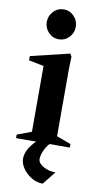

<svg xmlns="http://www.w3.org/2000/svg" viewBox="-105 -799 566 1069"><g transform="rotate(10 178.0 -264.0)"><path d="M28 0V-20L109 -50V-422L24 -439V-463L244 -516L253 -500L251 -430V-50L332 -20V0ZM167 -583Q132 -583 108 -608Q84 -633 84 -667Q84 -702 108 -727Q132 -752 167 -752Q200 -752 224 -727Q248 -702 248 -667Q248 -633 224 -608Q200 -583 167 -583ZM218 224Q183 224 152.5 205Q122 186 104 159Q86 132 86 106Q86 45 162 -19H238Q207 6 192 37Q177 68 177 92Q177 114 207 132Q237 150 277 150Z"/></g></svg>

Font: Wittgenstein
Style: Bold
Weight: 700
Designer: Jörg Drees
Foundry: Jörg Drees
Version: Version 1.303; ttfautohint (v1.8.4.7-5d5b)